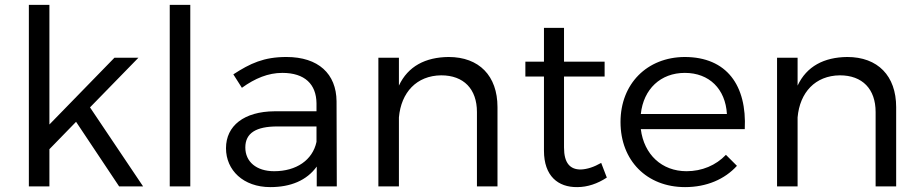

<svg xmlns="http://www.w3.org/2000/svg" viewBox="-20 -762 3761 785"><path d="M467 0H565L348 -323L546 -526H448L182 -253V-742H98V0H182V-152L291 -264Z M674 -742V0H758V-742Z M1357 0 1356 -348C1355 -460 1282 -529 1151 -529C1059 -529 1003 -503 934 -458L969 -403C1023 -442 1077 -464 1134 -464C1227 -464 1273 -417 1274 -340V-307H1102C978 -306 904 -248 904 -156C904 -66 975 3 1085 3C1168 3 1234 -24 1275 -81V0ZM1101 -62C1028 -62 983 -101 983 -159C983 -218 1027 -245 1114 -245H1274V-182C1258 -107 1191 -62 1101 -62Z M1814 -529C1719 -528 1648 -491 1611 -412V-526H1527V0H1611V-282C1620 -384 1683 -453 1784 -454C1876 -454 1930 -398 1930 -304V0H2014V-324C2014 -452 1939 -529 1814 -529Z M2438 -96C2408 -79 2381 -70 2354 -69C2311 -69 2286 -95 2286 -159V-449H2452V-510H2286V-648H2204V-510H2128V-449H2204V-146C2204 -42 2262 4 2340 3C2382 3 2423 -11 2461 -36Z M2779 -529C2626 -528 2517 -420 2517 -263C2517 -106 2624 3 2781 3C2869 3 2943 -29 2993 -84L2948 -129C2907 -86 2850 -62 2787 -62C2686 -62 2613 -130 2600 -234H3025C3034 -412 2952 -529 2779 -529ZM2600 -296C2611 -398 2681 -464 2780 -464C2880 -464 2946 -398 2952 -296Z M3444 -529C3349 -528 3278 -491 3241 -412V-526H3157V0H3241V-282C3250 -384 3313 -453 3414 -454C3506 -454 3560 -398 3560 -304V0H3644V-324C3644 -452 3569 -529 3444 -529Z"/></svg>

Font: Juman Normal
Style: Regular
Weight: 300
Designer: Bandar Raffah (Arabic) Julieta Ulanovsky (Latin)
Foundry: Caramella
Version: Version 5.022;PS 005.022;hotconv 1.0.88;makeotf.lib2.5.64775